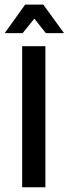

<svg xmlns="http://www.w3.org/2000/svg" viewBox="-20 -796 292 816"><path d="M172.9 -599.6Q148.4 -599.6 74.2 -599.6Q74.2 -562.5 74.2 -450.2Q74.2 -337.9 74.2 0Q98.6 0 172.9 0Q172.9 -150.4 172.9 -599.6ZM174.8 -655.3Q194.3 -655.3 252 -655.3Q230.5 -685.5 164.1 -776.4Q144.5 -776.4 86.9 -776.4Q65.4 -746.1 0 -655.3Q18.6 -655.3 76.2 -655.3Q88.9 -670.9 126 -716.8Q138.7 -701.2 174.8 -655.3Z"/></svg>

Font: TextaAlt
Style: Bold
Weight: 400
Designer: Daniel Hernandez & Miguel Hernandez
Version: Version 1.005;com.myfonts.easy.latinotype.texta.alt-bold.wfk